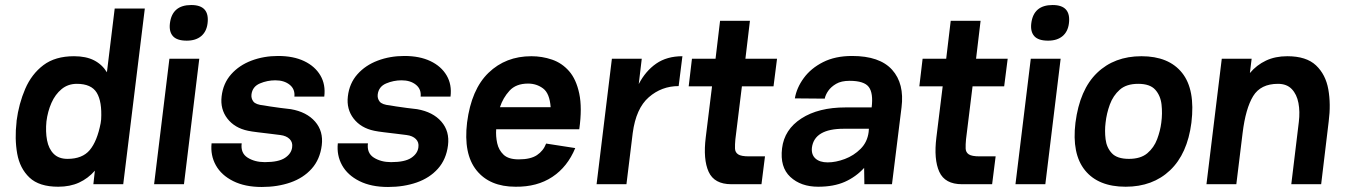

<svg xmlns="http://www.w3.org/2000/svg" viewBox="-20 -734 5357 765"><path d="M275 -510Q323 -510 355 -493.5Q387 -477 406 -446L437 -700H557L471 0H352L358 -54Q331 -23 295 -6.5Q259 10 212 10Q136 10 97.5 -26.5Q59 -63 48.5 -122Q38 -181 46 -249V-248Q46 -250 46 -251V-252Q55 -321 80.5 -380Q106 -439 153 -474.5Q200 -510 275 -510ZM286 -400Q251 -400 225.5 -379Q200 -358 185 -324Q170 -290 165 -250Q161 -209 167.5 -175Q174 -141 194 -121Q214 -101 249 -101Q308 -101 337.5 -136Q367 -171 381 -243L383 -258Q387 -329 365.5 -364.5Q344 -400 286 -400Z M657 -641Q666 -714 742 -714Q816 -714 807 -641Q803 -608 781.5 -590Q760 -572 724 -572Q685 -572 669 -590Q653 -608 657 -641ZM655 -500H774L713 0H594Z M1023 11Q956 11 909 -12.5Q862 -36 840 -75.5Q818 -115 823 -163H943Q938 -124 966.5 -106Q995 -88 1035 -88Q1090 -88 1115.5 -105Q1141 -122 1144 -147Q1147 -167 1134 -180Q1121 -193 1097 -196Q1082 -198 1057 -201Q1032 -204 1007 -207Q982 -210 968 -213Q915 -224 886 -261.5Q857 -299 863 -350Q869 -402 901 -438Q933 -474 982 -492.5Q1031 -511 1088 -511Q1149 -511 1192 -490.5Q1235 -470 1256.5 -433.5Q1278 -397 1272 -349H1153Q1156 -379 1134 -396.5Q1112 -414 1077 -414Q1045 -414 1015.5 -401.5Q986 -389 982 -358Q980 -342 989.5 -329.5Q999 -317 1031 -314Q1036 -313 1055 -310Q1074 -307 1097.5 -304Q1121 -301 1139 -299Q1202 -288 1235.5 -249.5Q1269 -211 1262 -155Q1255 -99 1222 -62Q1189 -25 1137.5 -7Q1086 11 1023 11Z M1526 11Q1459 11 1412 -12.5Q1365 -36 1343 -75.5Q1321 -115 1326 -163H1446Q1441 -124 1469.5 -106Q1498 -88 1538 -88Q1593 -88 1618.5 -105Q1644 -122 1647 -147Q1650 -167 1637 -180Q1624 -193 1600 -196Q1585 -198 1560 -201Q1535 -204 1510 -207Q1485 -210 1471 -213Q1418 -224 1389 -261.5Q1360 -299 1366 -350Q1372 -402 1404 -438Q1436 -474 1485 -492.5Q1534 -511 1591 -511Q1652 -511 1695 -490.5Q1738 -470 1759.5 -433.5Q1781 -397 1775 -349H1656Q1659 -379 1637 -396.5Q1615 -414 1580 -414Q1548 -414 1518.5 -401.5Q1489 -389 1485 -358Q1483 -342 1492.5 -329.5Q1502 -317 1534 -314Q1539 -313 1558 -310Q1577 -307 1600.5 -304Q1624 -301 1642 -299Q1705 -288 1738.5 -249.5Q1772 -211 1765 -155Q1758 -99 1725 -62Q1692 -25 1640.5 -7Q1589 11 1526 11Z M2156 -162 2272 -144Q2241 -69 2180.5 -29Q2120 11 2034 10Q1931 10 1878.5 -55.5Q1826 -121 1841 -246Q1858 -378 1926.5 -444Q1995 -510 2097 -510Q2140 -510 2179.5 -496.5Q2219 -483 2247.5 -450.5Q2276 -418 2288 -361Q2300 -304 2288 -219H1957Q1955 -191 1961 -163.5Q1967 -136 1986.5 -117.5Q2006 -99 2047 -99Q2094 -99 2119.5 -116Q2145 -133 2156 -162ZM2084 -401Q2036 -401 2010 -372.5Q1984 -344 1972 -307H2174Q2170 -362 2144 -381.5Q2118 -401 2084 -401Z M2357 0 2418 -500H2537L2525 -399Q2552 -451 2594.5 -480.5Q2637 -510 2699 -510L2684 -391Q2616 -391 2565 -346.5Q2514 -302 2501 -204L2476 0Z M2737 -500H2831L2849 -651H2968L2950 -500H3076L3062 -390H2936L2910 -179Q2908 -158 2908.5 -142.5Q2909 -127 2921 -119Q2933 -111 2964 -111H3028L3014 0H2894Q2826 0 2803.5 -49.5Q2781 -99 2792 -187L2817 -390H2724Z M3240 10Q3171 10 3129 -29Q3087 -68 3096 -143Q3105 -218 3173 -262Q3241 -306 3349 -306H3453Q3460 -363 3441.5 -387.5Q3423 -412 3365 -412Q3332 -412 3311.5 -400Q3291 -388 3280 -372Q3269 -356 3266 -341L3147 -342Q3154 -384 3182.5 -423Q3211 -462 3259.5 -486.5Q3308 -511 3375 -511Q3485 -511 3534.5 -456Q3584 -401 3572 -306L3534 0H3424L3423 -65Q3390 -29 3346 -9.5Q3302 10 3240 10ZM3278 -87Q3310 -87 3346 -100.5Q3382 -114 3409 -141Q3436 -168 3441 -208L3442 -221H3342Q3225 -221 3215 -146Q3212 -118 3229 -102.5Q3246 -87 3278 -87Z M3656 -500H3750L3768 -651H3887L3869 -500H3995L3981 -390H3855L3829 -179Q3827 -158 3827.5 -142.5Q3828 -127 3840 -119Q3852 -111 3883 -111H3947L3933 0H3813Q3745 0 3722.5 -49.5Q3700 -99 3711 -187L3736 -390H3643Z M4089 -641Q4098 -714 4174 -714Q4248 -714 4239 -641Q4235 -608 4213.5 -590Q4192 -572 4156 -572Q4117 -572 4101 -590Q4085 -608 4089 -641ZM4087 -500H4206L4145 0H4026Z M4265 -245Q4282 -377 4351 -443.5Q4420 -510 4528 -510Q4637 -510 4690 -443.5Q4743 -377 4727 -245Q4711 -121 4642 -55.5Q4573 10 4465 10Q4356 10 4303 -55.5Q4250 -121 4265 -245ZM4478 -101Q4525 -101 4551.5 -123.5Q4578 -146 4590.5 -179.5Q4603 -213 4607 -245Q4612 -282 4608 -317.5Q4604 -353 4583 -376.5Q4562 -400 4515 -400Q4468 -400 4441.5 -376.5Q4415 -353 4402 -317.5Q4389 -282 4385 -245Q4381 -213 4385 -179.5Q4389 -146 4410 -123.5Q4431 -101 4478 -101Z M4787 0 4848 -500H4967L4960 -443Q4987 -475 5024 -492.5Q5061 -510 5109 -510Q5185 -510 5223.5 -473.5Q5262 -437 5272.5 -378Q5283 -319 5274 -250L5244 0H5125L5155 -248Q5160 -289 5153.5 -323.5Q5147 -358 5127 -379Q5107 -400 5072 -400Q5003 -400 4973 -351Q4943 -302 4931 -204L4906 0Z"/></svg>

Font: Haskoy Bold
Style: Italic
Weight: 700
Designer: Ertekin Erdin
Foundry: Ertekin Erdin
Version: Version 2.000; ttfautohint (v1.8.4.7-5d5b)